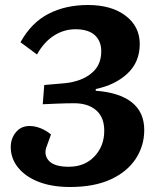

<svg xmlns="http://www.w3.org/2000/svg" viewBox="-20 -735 621 768"><path d="M62 -566Q105 -644 173.5 -679.5Q242 -715 332 -715Q426 -715 482.5 -672Q539 -629 539 -559Q539 -487 490 -441Q441 -395 363 -379V-372Q458 -365 507.5 -325.5Q557 -286 557 -215Q557 -152 523 -100Q489 -48 423 -17.5Q357 13 260 13Q188 13 135 -7.5Q82 -28 52.5 -64.5Q23 -101 23 -147Q23 -181 43.5 -206Q64 -231 98 -231Q120 -231 142.5 -222Q165 -213 184 -197L168 -153Q153 -118 174.5 -93Q196 -68 255 -68Q319 -68 358 -109.5Q397 -151 397 -212Q397 -266 364.5 -294Q332 -322 277 -322Q243 -322 208 -320.5Q173 -319 151 -318L157 -395Q174 -397 197.5 -398.5Q221 -400 243 -402.5Q265 -405 278 -409Q326 -421 355.5 -451Q385 -481 385 -530Q385 -571 359 -594.5Q333 -618 282 -618Q235 -618 195 -592Q155 -566 128 -517Z"/></svg>

Font: Literata 12pt
Style: Bold Italic
Weight: 700
Italic angle: -2°
Designer: Latin by Veronika Burian and Jose Scaglione. Greek by Irene Vlachou. Cyrillic by Vera Evstafieva
Foundry: TypeTogether
Version: Version 3.002